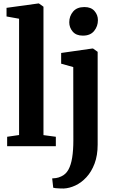

<svg xmlns="http://www.w3.org/2000/svg" viewBox="-20 -839 666 1102"><path d="M89.5 -64V-731.5L17.5 -744.5V-794L199 -819H203.5L229.5 -800.5V-63.5L300.5 -54V0H21V-54ZM345.5 243Q334.5 243 322 242.5Q309.5 242 299.5 241Q289.5 240 285.5 238.5L279.5 185Q286.5 185 301.2 183Q316 181 331.5 173.5Q357.5 162 372.5 135Q387.5 108 394.2 65.8Q401 23.5 401 -33L400.5 -454L331 -473.5V-535L509.5 -560.5H514L540.5 -541.5V-9Q540.5 53 522.8 100Q505 147 476 178.2Q447 209.5 412.8 225.5Q378.5 241.5 345.5 243ZM455 -634.5Q417 -634.5 397.2 -657.8Q377.5 -681 377.5 -711Q377.5 -746.5 399.5 -772.5Q421.5 -798.5 464 -798.5H465Q502.5 -798.5 522.2 -776Q542 -753.5 542 -723.5Q542 -688 520.2 -661.2Q498.5 -634.5 456 -634.5Z"/></svg>

Font: Merriweather 36pt
Style: Bold
Weight: 700
Designer: Eben Sorkin
Foundry: Eben Sorkin
Version: Version 2.100